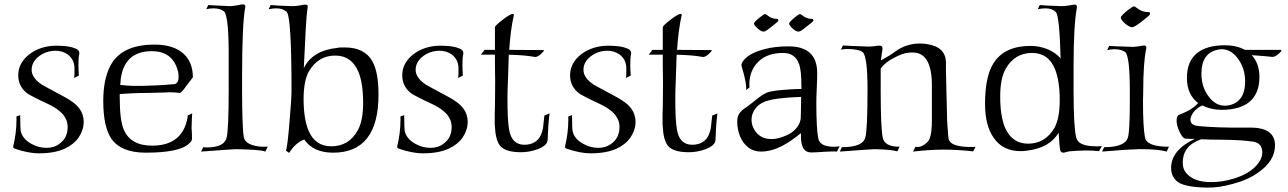

<svg xmlns="http://www.w3.org/2000/svg" viewBox="-20 -687 5864 874"><path d="M156 11Q110 11 48 -10Q40 -13 40 -18V-20Q55 -82 55 -140V-157L72 -163Q72 -97 75 -88Q83 -56 118 -35Q153 -14 191 -14Q216 -14 235 -23Q288 -50 288 -108Q288 -131 279 -147Q262 -183 202 -212Q159 -232 136 -244Q113 -256 108 -259Q63 -291 63 -344Q63 -401 115 -441Q167 -479 237 -479Q295 -479 324 -466Q341 -459 341 -446V-443Q337 -426 337 -393Q337 -383 337.5 -370Q338 -357 339 -343L317 -332Q319 -338 319 -356V-379Q318 -417 287 -440Q263 -456 233 -456Q192 -456 159 -432Q124 -406 124 -369Q124 -333 170 -302Q175 -299 198 -286.5Q221 -274 264 -251Q322 -221 342 -192Q361 -166 361 -132Q361 -96 338 -61Q314 -28 274 -10Q228 11 156 11Z M643 8Q533 8 488 -54Q450 -109 450 -227Q450 -324 481 -385Q531 -484 683 -484Q771 -484 816 -442Q858 -403 858 -335L829 -297Q805 -263 798 -264Q776 -267 751 -267Q747 -267 741.5 -266.5Q736 -266 731 -266L657 -264Q617 -264 584.5 -262.5Q552 -261 525 -259V-243Q525 -142 543 -98Q574 -24 672 -24Q809 -24 833 -148Q834 -152 834 -155.5Q834 -159 834 -161L855 -171Q853 -151 852 -103Q853 -93 853.5 -81Q854 -69 854 -54Q853 -44 841 -34Q799 8 643 8ZM605 -296Q616 -296 627 -296Q638 -296 651 -297Q693 -298 723.5 -300Q754 -302 773 -304Q793 -307 793 -337Q793 -345 792 -353Q791 -361 788 -370Q763 -454 671 -454Q548 -454 530 -330Q529 -327 529 -319.5Q529 -312 527 -301Q538 -299 557.5 -297.5Q577 -296 605 -296Z M895 3 905 -17Q909 -16 913.5 -16Q918 -16 923 -16Q1002 -16 1012 -62Q1016 -78 1018.5 -131.5Q1021 -185 1021 -276V-422Q1022 -609 1001 -634Q983 -649 953 -649Q935 -649 919 -645L928 -664Q940 -663 965 -662Q990 -661 1027 -659Q1034 -659 1042 -660Q1050 -661 1060 -663Q1079 -667 1086 -667Q1097 -667 1097 -657Q1097 -654 1096 -652Q1089 -613 1085.5 -536Q1082 -459 1082 -343V-275Q1082 -192 1084 -138.5Q1086 -85 1090 -62Q1096 -35 1135 -25Q1156 -19 1179 -19Q1184 -19 1189 -19Q1194 -19 1199 -20L1188 3Q1175 -2 1141 -4.5Q1107 -7 1054 -8Q1045 -8 1005.5 -5Q966 -2 895 3Z M1296 9 1282 -1Q1289 -23 1298 -134Q1307 -235 1307 -276Q1307 -610 1285 -633Q1268 -649 1237 -649Q1229 -649 1220.5 -648Q1212 -647 1203 -645L1212 -664Q1224 -663 1249 -661.5Q1274 -660 1311 -659Q1325 -659 1344 -662Q1363 -666 1370 -666Q1381 -666 1381 -657Q1381 -653 1380 -651Q1376 -628 1372 -559Q1368 -490 1363 -377Q1402 -457 1515 -469Q1524 -471 1533 -471Q1542 -471 1550 -471Q1638 -471 1674 -410Q1703 -360 1703 -256Q1703 8 1496 8Q1406 8 1365 -52Q1325 -37 1296 9ZM1488 -21Q1568 -21 1608 -93Q1633 -136 1633 -219Q1633 -307 1612 -359Q1581 -434 1506 -434Q1428 -434 1386 -362Q1362 -319 1362 -236Q1362 -150 1383 -96Q1413 -21 1488 -21Z M1904 11Q1858 11 1796 -10Q1788 -13 1788 -18V-20Q1803 -82 1803 -140V-157L1820 -163Q1820 -97 1823 -88Q1831 -56 1866 -35Q1901 -14 1939 -14Q1964 -14 1983 -23Q2036 -50 2036 -108Q2036 -131 2027 -147Q2010 -183 1950 -212Q1907 -232 1884 -244Q1861 -256 1856 -259Q1811 -291 1811 -344Q1811 -401 1863 -441Q1915 -479 1985 -479Q2043 -479 2072 -466Q2089 -459 2089 -446V-443Q2085 -426 2085 -393Q2085 -383 2085.5 -370Q2086 -357 2087 -343L2065 -332Q2067 -338 2067 -356V-379Q2066 -417 2035 -440Q2011 -456 1981 -456Q1940 -456 1907 -432Q1872 -406 1872 -369Q1872 -333 1918 -302Q1923 -299 1946 -286.5Q1969 -274 2012 -251Q2070 -221 2090 -192Q2109 -166 2109 -132Q2109 -96 2086 -61Q2062 -28 2022 -10Q1976 11 1904 11Z M2352 6Q2280 6 2256 -24Q2236 -50 2233 -109Q2232 -114 2232 -122.5Q2232 -131 2232 -143Q2232 -154 2232 -168.5Q2232 -183 2233 -201Q2233 -212 2233.5 -240.5Q2234 -269 2234 -317Q2234 -334 2233.5 -353.5Q2233 -373 2233 -395V-438H2169L2186 -460H2233V-563Q2233 -570 2268 -597Q2303 -624 2315 -624Q2319 -624 2319 -620V-618Q2304 -551 2298 -460L2454 -459Q2456 -459 2456 -458Q2456 -453 2440 -439Q2423 -425 2413 -428Q2392 -432 2363 -434.5Q2334 -437 2296 -438L2295 -405Q2294 -357 2292 -315.5Q2290 -274 2290 -239Q2290 -194 2291.5 -159.5Q2293 -125 2297 -100Q2308 -28 2367 -28Q2397 -28 2417 -42Q2444 -60 2452 -106Q2455 -128 2458 -161L2482 -171Q2481 -167 2479.5 -153Q2478 -139 2476 -113L2473 -50Q2472 -25 2428 -8Q2409 -1 2390 2.5Q2371 6 2352 6Z M2668 11Q2622 11 2560 -10Q2552 -13 2552 -18V-20Q2567 -82 2567 -140V-157L2584 -163Q2584 -97 2587 -88Q2595 -56 2630 -35Q2665 -14 2703 -14Q2728 -14 2747 -23Q2800 -50 2800 -108Q2800 -131 2791 -147Q2774 -183 2714 -212Q2671 -232 2648 -244Q2625 -256 2620 -259Q2575 -291 2575 -344Q2575 -401 2627 -441Q2679 -479 2749 -479Q2807 -479 2836 -466Q2853 -459 2853 -446V-443Q2849 -426 2849 -393Q2849 -383 2849.5 -370Q2850 -357 2851 -343L2829 -332Q2831 -338 2831 -356V-379Q2830 -417 2799 -440Q2775 -456 2745 -456Q2704 -456 2671 -432Q2636 -406 2636 -369Q2636 -333 2682 -302Q2687 -299 2710 -286.5Q2733 -274 2776 -251Q2834 -221 2854 -192Q2873 -166 2873 -132Q2873 -96 2850 -61Q2826 -28 2786 -10Q2740 11 2668 11Z M3116 6Q3044 6 3020 -24Q3000 -50 2997 -109Q2996 -114 2996 -122.5Q2996 -131 2996 -143Q2996 -154 2996 -168.5Q2996 -183 2997 -201Q2997 -212 2997.5 -240.5Q2998 -269 2998 -317Q2998 -334 2997.5 -353.5Q2997 -373 2997 -395V-438H2933L2950 -460H2997V-563Q2997 -570 3032 -597Q3067 -624 3079 -624Q3083 -624 3083 -620V-618Q3068 -551 3062 -460L3218 -459Q3220 -459 3220 -458Q3220 -453 3204 -439Q3187 -425 3177 -428Q3156 -432 3127 -434.5Q3098 -437 3060 -438L3059 -405Q3058 -357 3056 -315.5Q3054 -274 3054 -239Q3054 -194 3055.5 -159.5Q3057 -125 3061 -100Q3072 -28 3131 -28Q3161 -28 3181 -42Q3208 -60 3216 -106Q3219 -128 3222 -161L3246 -171Q3245 -167 3243.5 -153Q3242 -139 3240 -113L3237 -50Q3236 -25 3192 -8Q3173 -1 3154 2.5Q3135 6 3116 6Z M3672 7Q3626 7 3626 -67Q3626 -70 3626 -73.5Q3626 -77 3627 -81Q3620 -77 3613.5 -71.5Q3607 -66 3600 -61Q3516 3 3445 3Q3410 3 3385.5 -16.5Q3361 -36 3348.5 -67Q3336 -98 3336 -133Q3336 -157 3346 -171Q3356 -185 3370 -194Q3384 -203 3395 -212Q3421 -233 3437.5 -245.5Q3454 -258 3470 -265Q3484 -271 3513 -274.5Q3542 -278 3574 -280Q3606 -282 3628 -282V-295Q3628 -365 3618 -394Q3600 -446 3545 -446Q3475 -446 3435 -409Q3391 -368 3391 -302Q3391 -298 3391.5 -294.5Q3392 -291 3392 -289L3376 -277L3377 -282Q3377 -309 3364 -357Q3355 -387 3355 -390Q3355 -399 3364 -411Q3390 -445 3459 -463Q3485 -470 3512.5 -473Q3540 -476 3569 -476Q3700 -476 3700 -354Q3700 -343 3699.5 -326Q3699 -309 3698 -286Q3697 -264 3696.5 -247Q3696 -230 3696 -219Q3696 -100 3705 -56Q3713 -24 3758 -20Q3764 -19 3769.5 -19Q3775 -19 3779 -19Q3795 -19 3802 -22L3790 3Q3780 2 3765 2.5Q3750 3 3731 4Q3691 7 3672 7ZM3492 -54Q3514 -54 3539 -62.5Q3564 -71 3581 -82Q3619 -108 3625 -147Q3626 -164 3626 -189.5Q3626 -215 3627 -246Q3569 -244 3528.5 -239Q3488 -234 3463 -225Q3432 -213 3416.5 -190Q3401 -167 3401 -142Q3401 -109 3425 -81.5Q3449 -54 3492 -54ZM3615 -543Q3604 -543 3587 -558Q3572 -573 3572 -580Q3572 -586 3597 -607Q3616 -623 3622 -623Q3624 -623 3631 -618Q3636 -614 3640 -611.5Q3644 -609 3648 -607Q3662 -601 3677 -601Q3681 -601 3683 -596V-595Q3683 -592 3680 -589Q3678 -587 3671.5 -581.5Q3665 -576 3654 -568Q3625 -543 3615 -543ZM3456 -543Q3445 -543 3428 -558Q3412 -573 3412 -580Q3412 -586 3438 -607Q3457 -623 3462 -623Q3465 -623 3472 -618Q3480 -612 3489 -607Q3503 -601 3518 -601Q3523 -601 3523 -596V-595Q3523 -593 3521 -589L3495 -568Q3466 -543 3456 -543Z M3803 3 3812 -17Q3909 -17 3919 -62Q3924 -79 3926.5 -134Q3929 -189 3929 -281Q3929 -427 3908 -449Q3895 -460 3859 -463Q3854 -463 3848.5 -463.5Q3843 -464 3838 -464Q3820 -464 3808 -461L3817 -480Q3825 -479 3854.5 -478Q3884 -477 3934 -475Q3940 -475 3947 -475.5Q3954 -476 3963 -477Q3971 -479 3977 -479Q3983 -479 3985 -479Q3997 -479 3997 -468V-462Q3995 -452 3993.5 -439.5Q3992 -427 3990 -412Q4010 -423 4026.5 -433Q4043 -443 4056 -453Q4106 -489 4168 -489Q4185 -489 4201 -486Q4286 -473 4286 -401Q4286 -385 4286 -366Q4286 -347 4287 -325L4288 -276Q4289 -250 4289.5 -220.5Q4290 -191 4291 -158Q4291 -139 4293 -114Q4295 -89 4297 -62Q4299 -38 4325.5 -28Q4352 -18 4396 -18Q4405 -18 4411 -18Q4417 -18 4421 -19L4410 2Q4374 -2 4340 -4Q4306 -6 4274 -6Q4217 -6 4136 3L4147 -19Q4149 -18 4158 -18Q4172 -18 4189 -29.5Q4206 -41 4212 -57Q4222 -81 4222 -143V-298Q4222 -448 4135 -448Q4131 -448 4125.5 -448Q4120 -448 4115 -447Q4101 -446 4085 -440Q4069 -434 4050 -424Q4028 -413 4013 -400.5Q3998 -388 3989 -375V-275Q3989 -109 3998 -62Q4005 -19 4075 -19L4065 2Q4040 -6 3961 -8Q3953 -8 3913.5 -5Q3874 -2 3803 3Z M4820 8Q4807 8 4805 -9Q4804 -15 4802.5 -33.5Q4801 -52 4799 -83Q4758 -13 4653 -1Q4646 0 4639.5 0.5Q4633 1 4626 1Q4545 1 4503 -60Q4464 -116 4464 -214Q4464 -339 4503 -400Q4553 -478 4671 -478Q4713 -478 4751 -462Q4788 -445 4808 -421Q4803 -614 4786 -633Q4769 -649 4738 -649Q4731 -649 4722 -648Q4713 -647 4704 -645L4713 -664Q4725 -663 4750 -661.5Q4775 -660 4812 -659Q4826 -659 4845 -662Q4856 -664 4862.5 -665Q4869 -666 4871 -666Q4882 -666 4882 -657V-651Q4867 -573 4867 -385V-274Q4867 -109 4879 -61Q4888 -21 4969 -21Q4977 -21 4984 -21Q4991 -21 4996 -22L4983 1Q4956 -2 4925 -2Q4907 -2 4887.5 -1Q4868 0 4847 2Q4845 2 4834 5Q4825 8 4820 8ZM4660 -33Q4738 -33 4780 -105Q4804 -149 4804 -231Q4804 -317 4783 -371Q4753 -446 4678 -446Q4599 -446 4558 -374Q4533 -330 4533 -248Q4533 -161 4554 -108Q4586 -33 4660 -33Z M5134 -563Q5121 -563 5100 -581Q5082 -598 5082 -607Q5082 -615 5113 -640Q5136 -658 5142 -658Q5146 -658 5153 -652Q5159 -648 5164 -644.5Q5169 -641 5174 -639Q5188 -632 5209 -632Q5215 -632 5215 -625Q5215 -621 5212 -618Q5209 -615 5201.5 -608.5Q5194 -602 5181 -592Q5144 -563 5134 -563ZM4997 3 5006 -17Q5104 -17 5115 -64Q5119 -79 5121 -119.5Q5123 -160 5123 -227V-276Q5123 -431 5102 -450Q5083 -463 5054 -463Q5047 -463 5038.5 -462Q5030 -461 5020 -459L5029 -478Q5041 -477 5066 -476Q5091 -475 5128 -474Q5135 -473 5143.5 -474Q5152 -475 5162 -476Q5173 -478 5179 -479Q5185 -480 5187 -480Q5198 -480 5198 -472V-467Q5191 -436 5187.5 -386Q5184 -336 5184 -268L5183 -227Q5183 -109 5192 -62Q5199 -19 5301 -19L5291 3Q5253 -8 5174 -8Q5168 -8 5161.5 -8Q5155 -8 5147 -7Q5131 -7 5093.5 -4.5Q5056 -2 4997 3Z M5475 167Q5364 165 5335 136Q5311 113 5311 78Q5311 -4 5419 -55H5409Q5402 -55 5393 -55Q5384 -55 5374 -56Q5362 -60 5349 -88Q5336 -115 5336 -139Q5336 -161 5349 -165Q5409 -188 5434 -218Q5383 -256 5383 -333Q5383 -406 5427 -443.5Q5471 -481 5556 -481Q5608 -481 5647 -460H5812Q5813 -459 5813 -458Q5813 -452 5798 -440Q5782 -427 5771 -428Q5765 -429 5742 -431Q5719 -433 5678 -436Q5713 -398 5713 -336Q5713 -263 5669.5 -225Q5626 -187 5540 -187Q5493 -187 5453 -207Q5431 -197 5415 -179Q5399 -158 5399 -142Q5399 -116 5437 -113Q5482 -109 5527 -107.5Q5572 -106 5615 -106H5665Q5784 -109 5784 -25Q5784 45 5708 98Q5661 132 5592 150Q5529 168 5475 167ZM5555 -206Q5560 -206 5565.5 -206.5Q5571 -207 5576 -208Q5648 -225 5648 -316Q5648 -377 5613 -423Q5582 -463 5541 -463Q5532 -463 5520 -460Q5449 -443 5449 -352Q5449 -289 5484 -245Q5514 -206 5555 -206ZM5493 142Q5545 142 5596 126Q5656 108 5692 74Q5726 40 5726 8Q5726 -36 5685 -42Q5636 -50 5544 -51Q5516 -51 5492.5 -51.5Q5469 -52 5448 -53Q5364 -25 5364 54Q5364 82 5379 100Q5414 142 5493 142Z"/></svg>

Font: Gideon Roman
Style: Regular
Weight: 400
Designer: Robert E. Leuschke
Foundry: Robert E. Leuschke
Version: Version 2.010